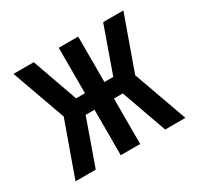

<svg xmlns="http://www.w3.org/2000/svg" viewBox="-117 -662 834 805"><g transform="rotate(-30 300.0 -260.0)"><path d="M34 0 127 -260 34 -520H132L210 -300H253V-520H347V-300H390L468 -520H566L473 -260L566 0H468L390 -220H347V0H253V-220H210L132 0Z"/></g></svg>

Font: Iosevka Semibold Extended
Style: Regular
Weight: 600
Width: 7
Monospace: yes
Designer: Belleve Invis
Foundry: Belleve Invis
Version: Version 32.5.0; ttfautohint (v1.8.4)